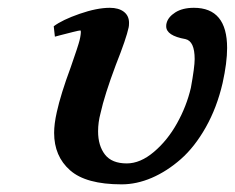

<svg xmlns="http://www.w3.org/2000/svg" viewBox="-20 -465 608 497"><path d="M556.2 -250Q541.5 -186.5 512.7 -135.5Q483.9 -84.5 448 -53Q412.1 -21.5 372.8 -4.6Q333.5 12.2 294.9 12.2Q202.6 12.2 161.4 -24.2Q120.1 -60.5 120.1 -121.1Q120.1 -144 127 -174.8Q137.2 -221.2 163.1 -291Q182.6 -346.7 186 -360.8Q188 -369.1 188.7 -375Q189.5 -380.9 189.2 -383.5Q189 -386.2 188 -386.2Q185.1 -386.2 168.5 -382.1Q151.9 -377.9 136.7 -374L122.1 -370.1L119.1 -397Q141.1 -413.6 186 -429.2Q231 -444.8 264.2 -444.8Q287.1 -444.8 300.5 -434.6Q314 -424.3 314 -405.8Q314 -397.9 313 -394Q307.1 -365.7 279.8 -296.9Q250.5 -218.8 240.2 -171.9Q233.9 -148.4 233.9 -125Q233.9 -87.9 251.7 -64.9Q269.5 -42 308.1 -42Q343.3 -42 378.4 -71.8Q413.6 -101.6 438.2 -145.8Q462.9 -189.9 474.1 -237.8Q483.9 -291.5 483.9 -312Q483.9 -358.4 460 -363.8Q410.2 -372.6 410.2 -397Q410.2 -401.9 411.1 -404.8Q415 -420.9 433.8 -432.9Q452.6 -444.8 481.9 -444.8Q567.9 -444.8 567.9 -340.8Q567.9 -302.7 556.2 -250Z"/></svg>

Font: Linux Libertine
Style: Bold Italic
Weight: 700
Italic angle: -11.5°
Designer: Philipp H. Poll
Foundry: Philipp H. Poll
Version: Version 4.0.5